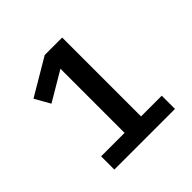

<svg xmlns="http://www.w3.org/2000/svg" viewBox="-112 -785 544 544"><g transform="rotate(-45 160.0 -513.5)"><path d="M49 -329V-382H143V-639L55 -587L29 -633L139 -698H209V-382H292V-329Z"/></g></svg>

Font: IBM Plex Sans Condensed Text
Style: Regular
Weight: 450
Width: 3
Designer: Mike Abbink, Paul van der Laan, Pieter van Rosmalen
Foundry: Bold Monday
Version: Version 1.1